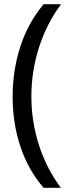

<svg xmlns="http://www.w3.org/2000/svg" viewBox="-20 -734 340 912"><path d="M40 -274Q40 -400 76.5 -512.5Q113 -625 187 -714H270Q201 -621 165 -508Q129 -395 129 -275Q129 -158 164.5 -46.5Q200 65 269 158H187Q113 72 76.5 -39Q40 -150 40 -274Z"/></svg>

Font: Noto Sans Adlam New
Style: Regular
Weight: 400
Designer: Mark Jamra, Neil Patel
Foundry: JamraPatel LLC
Version: Version 3.000